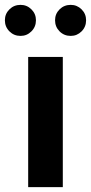

<svg xmlns="http://www.w3.org/2000/svg" viewBox="-62 -765 372 785"><path d="M53.2 0V-532.2H194.8V0ZM-42 -682.1Q-42 -708.5 -23.4 -726.8Q-4.9 -745.1 22 -745.1Q47.9 -745.1 66.4 -726.8Q85 -708.5 85 -682.1Q85 -655.3 66.4 -636.7Q47.9 -618.2 22 -618.2Q-4.9 -618.2 -23.4 -636.7Q-42 -655.3 -42 -682.1ZM163.1 -682.1Q163.1 -708.5 181.6 -726.8Q200.2 -745.1 227.1 -745.1Q252.9 -745.1 271.5 -726.8Q290 -708.5 290 -682.1Q290 -655.3 271.5 -636.7Q252.9 -618.2 227.1 -618.2Q200.2 -618.2 181.6 -636.7Q163.1 -655.3 163.1 -682.1Z"/></svg>

Font: Lumene Sans Expanded
Style: Bold
Weight: 600
Width: 7
Designer: Deni Anggara
Version: Version 1.003;Glyphs 3.1.2 (3151)